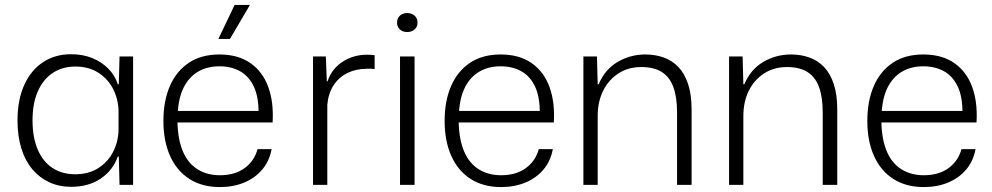

<svg xmlns="http://www.w3.org/2000/svg" viewBox="-20 -750 4023 779"><path d="M268 8Q220 8 180 -10.5Q140 -29 111 -63.5Q82 -98 66.5 -148Q51 -198 51 -261Q51 -345 78.5 -405.5Q106 -466 155 -498Q204 -530 268 -530Q316 -530 354 -514.5Q392 -499 419 -472Q446 -445 458 -408H462L465 -521H520V0H465L462 -115H458Q439 -60 389.5 -26Q340 8 268 8ZM285 -43Q341 -43 380.5 -69Q420 -95 440.5 -137Q461 -179 461 -228V-295Q461 -344 440.5 -386Q420 -428 380.5 -454Q341 -480 286 -480Q233 -480 194 -454Q155 -428 133.5 -379.5Q112 -331 112 -261Q112 -193 133 -143.5Q154 -94 193 -68.5Q232 -43 285 -43Z M872 9Q800 9 748.5 -24Q697 -57 670 -117.5Q643 -178 643 -259Q643 -341 669.5 -401.5Q696 -462 746.5 -495.5Q797 -529 870 -529Q946 -529 996 -494Q1046 -459 1068.5 -397Q1091 -335 1086 -253H700Q702 -181 723 -133.5Q744 -86 782.5 -62.5Q821 -39 872 -39Q933 -39 972.5 -68Q1012 -97 1025 -145H1082Q1073 -96 1043.5 -61.5Q1014 -27 970 -9Q926 9 872 9ZM701 -289 694 -300H1036L1029 -287Q1030 -356 1010 -398.5Q990 -441 954 -461Q918 -481 870 -481Q821 -481 784 -459.5Q747 -438 725.5 -395.5Q704 -353 701 -289ZM866 -592 932 -730H994L913 -592Z M1250 0V-521H1302L1306 -420H1309Q1326 -471 1370 -499.5Q1414 -528 1469 -528Q1478 -528 1485.5 -527.5Q1493 -527 1500 -526V-470Q1494 -471 1485.5 -471Q1477 -471 1469 -471Q1425 -471 1390 -454Q1355 -437 1333.5 -404Q1312 -371 1308 -325V0Z M1603 0V-521H1662V0ZM1632 -620Q1614 -620 1602.5 -630.5Q1591 -641 1591 -658Q1591 -676 1602.5 -686.5Q1614 -697 1632 -697Q1650 -697 1662 -686.5Q1674 -676 1674 -658Q1674 -641 1662 -630.5Q1650 -620 1632 -620Z M2013 9Q1941 9 1889.5 -24Q1838 -57 1811 -117.5Q1784 -178 1784 -259Q1784 -341 1810.5 -401.5Q1837 -462 1887.5 -495.5Q1938 -529 2011 -529Q2087 -529 2137 -494Q2187 -459 2209.5 -397Q2232 -335 2227 -253H1841Q1843 -181 1864 -133.5Q1885 -86 1923.5 -62.5Q1962 -39 2013 -39Q2074 -39 2113.5 -68Q2153 -97 2166 -145H2223Q2214 -96 2184.5 -61.5Q2155 -27 2111 -9Q2067 9 2013 9ZM1842 -289 1835 -300H2177L2170 -287Q2171 -356 2151 -398.5Q2131 -441 2095 -461Q2059 -481 2011 -481Q1962 -481 1925 -459.5Q1888 -438 1866.5 -395.5Q1845 -353 1842 -289Z M2347 0V-521H2402L2405 -408H2409Q2434 -468 2485.5 -498.5Q2537 -529 2598 -529Q2639 -529 2673.5 -516.5Q2708 -504 2733 -477.5Q2758 -451 2772 -408.5Q2786 -366 2786 -305V0H2727V-294Q2727 -357 2711.5 -398Q2696 -439 2664 -458.5Q2632 -478 2582 -478Q2529 -478 2489 -452Q2449 -426 2427 -381.5Q2405 -337 2405 -279V0Z M2938 0V-521H2993L2996 -408H3000Q3025 -468 3076.5 -498.5Q3128 -529 3189 -529Q3230 -529 3264.5 -516.5Q3299 -504 3324 -477.5Q3349 -451 3363 -408.5Q3377 -366 3377 -305V0H3318V-294Q3318 -357 3302.5 -398Q3287 -439 3255 -458.5Q3223 -478 3173 -478Q3120 -478 3080 -452Q3040 -426 3018 -381.5Q2996 -337 2996 -279V0Z M3728 9Q3656 9 3604.5 -24Q3553 -57 3526 -117.5Q3499 -178 3499 -259Q3499 -341 3525.5 -401.5Q3552 -462 3602.5 -495.5Q3653 -529 3726 -529Q3802 -529 3852 -494Q3902 -459 3924.5 -397Q3947 -335 3942 -253H3556Q3558 -181 3579 -133.5Q3600 -86 3638.5 -62.5Q3677 -39 3728 -39Q3789 -39 3828.5 -68Q3868 -97 3881 -145H3938Q3929 -96 3899.5 -61.5Q3870 -27 3826 -9Q3782 9 3728 9ZM3557 -289 3550 -300H3892L3885 -287Q3886 -356 3866 -398.5Q3846 -441 3810 -461Q3774 -481 3726 -481Q3677 -481 3640 -459.5Q3603 -438 3581.5 -395.5Q3560 -353 3557 -289Z"/></svg>

Font: Mona Sans Light
Style: Regular
Weight: 300
Designer: Deni Anggara
Foundry: GitHub
Version: Version 2.000